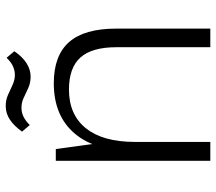

<svg xmlns="http://www.w3.org/2000/svg" viewBox="-62 -693 755 671"><g transform="rotate(-90 315.5 -357.5)"><path d="M486 -328Q486 -414 450 -454Q414 -494 338 -494Q250 -494 202.5 -434.5Q155 -375 155 -263L122 -197V-262Q122 -400 184 -473.5Q246 -547 360 -547Q457 -547 504 -493.5Q551 -440 551 -329V0H486ZM89 -540H130L155 -358V0H89ZM191 -658Q211 -686 233 -700.5Q255 -715 280 -715Q302 -715 319.5 -707Q337 -699 354.5 -691Q372 -683 389 -683Q405 -683 420 -690Q435 -697 449 -712L472 -685Q453 -657 430.5 -642.5Q408 -628 383 -628Q362 -628 344 -636Q326 -644 309.5 -652Q293 -660 274 -660Q258 -660 243.5 -653Q229 -646 214 -631Z"/></g></svg>

Font: Pathway Extreme 8pt Thin 12pt ExtraLight
Style: Regular
Weight: 250
Version: Version 1.001;gftools[0.9.26]